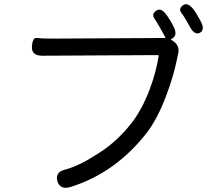

<svg xmlns="http://www.w3.org/2000/svg" viewBox="-20 -870 1040 920"><path d="M318 26Q268 41 255 -2Q243 -46 294 -58Q358 -74 456 -138Q542 -193 610 -280Q660 -344 697 -441Q729 -527 740 -601Q741 -606 736 -606L183 -603Q130 -603 133 -647Q136 -691 156.5 -688Q177 -685 230 -685L769 -688Q774 -688 772 -692Q734 -761 719.5 -782Q705 -803 729 -819Q753 -836 782 -793Q799 -768 810 -746Q835 -699 802 -684Q797 -682 801 -679L806 -676Q846 -651 832 -606Q831 -601 826 -577Q811 -504 778 -416Q736 -302 682 -232Q532 -41 318 26ZM938 -713Q912 -699 888 -745Q864 -789 849 -808.5Q834 -828 857 -845Q880 -862 911 -820Q920 -807 939 -773Q965 -728 938 -713Z"/></svg>

Font: Resource Han Rounded JP
Style: Regular
Weight: 400
Designer: Cyano Hao (round all glyphs); Ryoko NISHIZUKA 西塚涼子 (kana, bopomofo & ideographs); Paul D. Hunt (Latin, Greek & Cyrillic)
Foundry: Cyano Hao
Version: 0.990